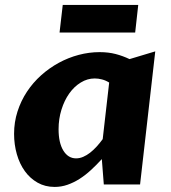

<svg xmlns="http://www.w3.org/2000/svg" viewBox="-20 -735 680 765"><path d="M415 -406.2Q401.4 -414.6 386.5 -418.5Q371.6 -422.4 357.4 -422.4Q328.1 -422.4 301.8 -406.2Q275.4 -390.1 255.9 -362.5Q236.3 -335 224.9 -298.1Q213.4 -261.2 213.4 -220.2Q213.4 -166 232.4 -135Q251.5 -104 283.2 -104Q297.4 -104 311.5 -110.1Q325.7 -116.2 339.1 -126.7Q352.5 -137.2 365.2 -151.1Q377.9 -165 389.2 -180.7ZM538.1 0H393.6L385.7 -101.1Q364.3 -77.6 342.3 -57.4Q320.3 -37.1 296.9 -22.2Q273.4 -7.3 248.8 1.2Q224.1 9.8 197.8 9.8Q159.7 9.8 129.6 -7.3Q99.6 -24.4 78.9 -53.2Q58.1 -82 47.1 -120.6Q36.1 -159.2 36.1 -201.7Q36.1 -248.5 49.8 -291Q63.5 -333.5 87.4 -369.6Q111.3 -405.8 144 -435.1Q176.8 -464.4 214.6 -484.9Q252.4 -505.4 293.9 -516.4Q335.4 -527.3 377 -527.3Q411.6 -527.3 440.7 -519.8Q469.7 -512.2 496.1 -499.5L598.6 -530.3ZM230 -715.3H530.8L518.6 -605.5H217.3Z"/></svg>

Font: Proza Libre
Style: Bold Italic
Weight: 700
Designer: Jasper de Waard
Foundry: Jasper de Waard
Version: Version 1.000; ttfautohint (v1.4.1.8-43bc)